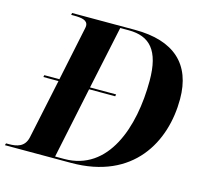

<svg xmlns="http://www.w3.org/2000/svg" viewBox="-132 -830 1005 945"><g transform="rotate(15 370.0 -357.0)"><path d="M-29 0H308C625 0 745 -224 745 -442C745 -619 643 -714 442 -714H122L120 -704H133C175 -704 205 -699 205 -670C205 -662 201 -648 198 -632L146 -383H69L67 -373H144L80 -70C69 -18 29 -10 -12 -10H-26ZM270 -10H224L300 -373H433L435 -383H302L370 -704H413C520 -704 577 -646 577 -490C577 -253 495 -10 270 -10Z"/></g></svg>

Font: Noto Serif Display
Style: Bold Italic
Weight: 700
Italic angle: -12°
Designer: Monotype Design Team
Foundry: Monotype Imaging Inc.
Version: Version 2.009